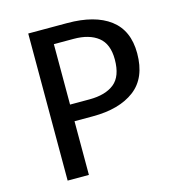

<svg xmlns="http://www.w3.org/2000/svg" viewBox="-106 -799 826 891"><g transform="rotate(-15 307.5 -353.5)"><path d="M300 -257.9H211.8V0H109.7V-706.7H296.9Q429.2 -706.7 501.8 -652.1Q574.4 -597.4 574.4 -487.7Q574.4 -369.2 501 -313.6Q427.7 -257.9 300 -257.9ZM306.7 -628.2H211.8V-337.9H305.1Q382.1 -337.9 424.4 -371.8Q466.7 -405.6 466.7 -486.7Q466.7 -561 424.1 -594.6Q381.5 -628.2 306.7 -628.2Z"/></g></svg>

Font: Fira Code Fixed Retina
Style: Regular
Weight: 450
Monospace: yes
Designer: Carrois Corporate, Edenspiekermann AG, Nikita Prokopov
Foundry: Carrois Corporate, Edenspiekermann AG, Nikita Prokopov
Version: Version 5.002